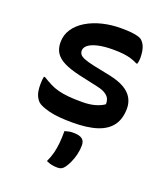

<svg xmlns="http://www.w3.org/2000/svg" viewBox="-146 -652 892 1019"><g transform="rotate(20 300.0 -142.5)"><path d="M300 -109Q343 -109 374 -118Q405 -127 424 -141Q425 -156 419.5 -170Q414 -184 397 -195.5Q380 -207 348 -214L239 -238Q183 -251 149.5 -268Q116 -285 100.5 -309Q85 -333 85 -368Q85 -410 107.5 -443.5Q130 -477 169.5 -500.5Q209 -524 258.5 -536Q308 -548 362 -548Q397 -548 421 -545.5Q445 -543 461 -538Q477 -533 485 -524Q494 -515 500 -502Q506 -489 509 -472Q512 -455 512 -432Q512 -424 510.5 -416Q509 -408 507 -400H501Q484 -409 464.5 -415Q445 -421 420.5 -424Q396 -427 362 -427Q312 -427 277 -419Q242 -411 224 -397Q206 -383 206 -365Q206 -354 212.5 -344.5Q219 -335 239 -327Q259 -319 296 -311L389 -292Q442 -281 474.5 -262Q507 -243 522 -216.5Q537 -190 537 -158Q537 -100 510 -62.5Q483 -25 428.5 -7Q374 11 290 11Q249 11 215.5 8Q182 5 156.5 -1.5Q131 -8 114 -15.5Q97 -23 89 -31Q75 -46 68 -66.5Q61 -87 61 -123Q61 -137 62 -147Q63 -157 65 -166H71Q97 -150 119 -139Q141 -128 166 -121.5Q191 -115 223 -112Q255 -109 300 -109ZM266 68Q279 64 290 62Q301 60 313 60Q348 60 363.5 71.5Q379 83 379 108Q379 133 373 158.5Q367 184 357 206Q347 228 336 243Q328 254 319 258.5Q310 263 297 263Q278 263 262.5 259.5Q247 256 233 249Q246 222 253 195Q260 168 263 137.5Q266 107 266 68Z"/></g></svg>

Font: Recursive Monospace Casual SemiBold
Style: Regular
Weight: 600
Version: Version 1.047